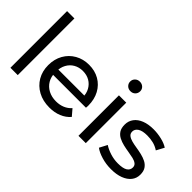

<svg xmlns="http://www.w3.org/2000/svg" viewBox="-53 -1264 1778 1778"><g transform="rotate(45 835.5 -375.5)"><path d="M91 0V-742H187V0Z M606 6Q521 6 456.5 -29Q392 -64 356.5 -125Q321 -186 321 -265Q321 -344 355.5 -405Q390 -466 450.5 -500.5Q511 -535 587 -535Q664 -535 723 -501Q782 -467 815.5 -405.5Q849 -344 849 -262Q849 -256 848.5 -248Q848 -240 847 -233H396V-302H797L758 -278Q759 -329 737 -369Q715 -409 676.5 -431.5Q638 -454 587 -454Q537 -454 498 -431.5Q459 -409 437 -368.5Q415 -328 415 -276V-260Q415 -207 439.5 -165.5Q464 -124 508 -101Q552 -78 609 -78Q656 -78 694.5 -94Q733 -110 762 -142L815 -80Q779 -38 725.5 -16Q672 6 606 6Z M982 0V-530H1078V0ZM1030 -632Q1002 -632 983.5 -650Q965 -668 965 -694Q965 -721 983.5 -739Q1002 -757 1030 -757Q1058 -757 1076.5 -739.5Q1095 -722 1095 -696Q1095 -669 1077 -650.5Q1059 -632 1030 -632Z M1413 6Q1347 6 1287.5 -12Q1228 -30 1194 -56L1234 -132Q1268 -109 1318 -93Q1368 -77 1420 -77Q1487 -77 1516.5 -96Q1546 -115 1546 -149Q1546 -174 1528 -188Q1510 -202 1480.5 -209Q1451 -216 1415 -221.5Q1379 -227 1343 -235.5Q1307 -244 1277 -259.5Q1247 -275 1229 -302.5Q1211 -330 1211 -376Q1211 -424 1238 -460Q1265 -496 1314.5 -515.5Q1364 -535 1432 -535Q1484 -535 1537.5 -522.5Q1591 -510 1625 -487L1584 -411Q1548 -435 1509 -444Q1470 -453 1431 -453Q1368 -453 1337 -432.5Q1306 -412 1306 -380Q1306 -353 1324.5 -338.5Q1343 -324 1372.5 -316Q1402 -308 1438 -302.5Q1474 -297 1510 -288.5Q1546 -280 1575.5 -265Q1605 -250 1623.5 -223Q1642 -196 1642 -151Q1642 -103 1614 -68Q1586 -33 1535 -13.5Q1484 6 1413 6Z"/></g></svg>

Font: MOST Montserrat Medium
Style: Regular
Weight: 500
Designer: Julieta Ulanovsky
Foundry: Julieta Ulanovsky
Version: Version 8.000;March 11, 2024;FontCreator 15.0.0.2926 64-bit